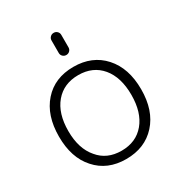

<svg xmlns="http://www.w3.org/2000/svg" viewBox="-176 -876 916 982"><g transform="rotate(-30 282.5 -384.5)"><path d="M150.4 -120.1Q199.2 -60.5 285.2 -60.5Q371.1 -60.5 420.9 -120.1Q470.7 -179.7 470.7 -283.7Q470.7 -387.7 420.9 -447.3Q371.1 -506.8 285.2 -506.8Q199.2 -506.8 148.9 -447.3Q98.6 -387.7 98.6 -283.7Q98.6 -179.7 150.4 -120.1ZM108.4 -85.9Q43 -158.2 43 -283.2Q43 -408.2 108.4 -481.9Q173.8 -555.7 284.7 -555.7Q395.5 -555.7 461.9 -481.9Q528.3 -408.2 528.3 -283.2Q528.3 -158.2 461.9 -85Q395.5 -11.7 284.7 -11.7Q173.8 -11.7 108.4 -85.9ZM255.9 -654.3V-728.5Q255.9 -740.2 264.2 -748.5Q272.5 -756.8 284.7 -756.8Q296.9 -756.8 305.2 -748.5Q313.5 -740.2 313.5 -728.5V-654.3Q313.5 -642.6 305.2 -634.3Q296.9 -626 284.7 -626Q272.5 -626 264.2 -634.3Q255.9 -642.6 255.9 -654.3Z"/></g></svg>

Font: Gen Jyuu Gothic P Light
Style: Regular
Weight: 200
Designer: [Source Han Sans]
Ryoko NISHIZUKA  (kana & ideographs); Paul D. Hunt (Latin, Greek & Cyrillic); Wenlong ZHANG  (bopomofo
Version: Version 1.002.20150607